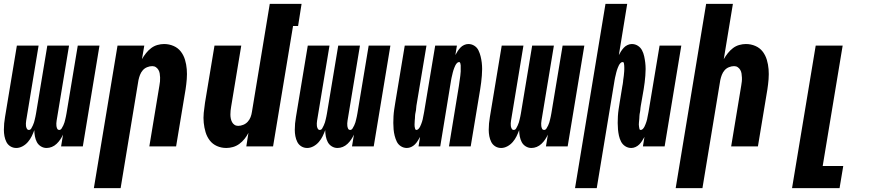

<svg xmlns="http://www.w3.org/2000/svg" viewBox="-20 -755 4540 990"><path d="M64 8Q47 8 33.5 -0.5Q20 -9 13 -23Q6 -37 3 -53Q0 -69 0 -85.5Q0 -102 1.5 -118.5Q3 -135 6 -152L67 -520H179L115 -133Q114 -126 113.5 -119Q113 -112 114 -105Q115 -98 118.5 -91.5Q122 -85 129 -85Q137 -85 141.5 -93Q146 -101 149.5 -108.5Q153 -116 155.5 -124Q158 -132 159.5 -139.5Q161 -147 163 -155Q165 -163 166 -171L224 -520H336L272 -133Q271 -126 270.5 -119Q270 -112 271 -105Q272 -98 275 -91.5Q278 -85 286 -85Q293 -85 298 -93Q303 -101 306.5 -108.5Q310 -116 312.5 -124Q315 -132 316.5 -139.5Q318 -147 320 -155Q322 -163 323 -171L381 -520H493L407 0H295L305 -61Q299 -48 291 -36Q283 -24 272 -13.5Q261 -3 247.5 2.5Q234 8 220 8Q204 8 190.5 -0.5Q177 -9 170 -22.5Q163 -36 160 -52Q157 -68 157 -84Q151 -68 143.5 -52.5Q136 -37 124 -23Q112 -9 96 -0.5Q80 8 64 8Z M464 215 586 -520H724L712 -450Q721 -466 733 -481Q745 -496 759.5 -507Q774 -518 791.5 -523Q809 -528 826 -528Q852 -528 875 -518Q898 -508 912.5 -489Q927 -470 934 -446.5Q941 -423 943 -398Q945 -373 943 -347Q941 -321 937 -295L888 0H750L802 -314Q804 -325 805 -335Q806 -345 805.5 -355.5Q805 -366 803.5 -376Q802 -386 797 -394.5Q792 -403 784 -408.5Q776 -414 765 -414Q752 -414 738.5 -408.5Q725 -403 716 -392.5Q707 -382 702 -369Q697 -356 694 -342L602 215Z M1147 8Q1121 8 1098.5 -2Q1076 -12 1061.5 -31Q1047 -50 1040 -73.5Q1033 -97 1030.5 -122Q1028 -147 1030.5 -173Q1033 -199 1037 -225L1086 -520H1224L1172 -206Q1170 -195 1169 -185Q1168 -175 1168 -164.5Q1168 -154 1170 -144Q1172 -134 1176.5 -125.5Q1181 -117 1189 -111.5Q1197 -106 1208 -106Q1221 -106 1234.5 -111.5Q1248 -117 1257.5 -127.5Q1267 -138 1272 -151Q1277 -164 1279 -178L1371 -735H1535L1517 -621H1491L1388 0H1250L1261 -70Q1253 -54 1241 -39Q1229 -24 1214 -13Q1199 -2 1181.5 3Q1164 8 1147 8Z M1564 8Q1547 8 1533.5 -0.5Q1520 -9 1513 -23Q1506 -37 1503 -53Q1500 -69 1500 -85.5Q1500 -102 1501.5 -118.5Q1503 -135 1506 -152L1567 -520H1679L1615 -133Q1614 -126 1613.5 -119Q1613 -112 1614 -105Q1615 -98 1618.5 -91.5Q1622 -85 1629 -85Q1637 -85 1641.5 -93Q1646 -101 1649.5 -108.5Q1653 -116 1655.5 -124Q1658 -132 1659.5 -139.5Q1661 -147 1663 -155Q1665 -163 1666 -171L1724 -520H1836L1772 -133Q1771 -126 1770.5 -119Q1770 -112 1771 -105Q1772 -98 1775 -91.5Q1778 -85 1786 -85Q1793 -85 1798 -93Q1803 -101 1806.5 -108.5Q1810 -116 1812.5 -124Q1815 -132 1816.5 -139.5Q1818 -147 1820 -155Q1822 -163 1823 -171L1881 -520H1993L1907 0H1795L1805 -61Q1799 -48 1791 -36Q1783 -24 1772 -13.5Q1761 -3 1747.5 2.5Q1734 8 1720 8Q1704 8 1690.5 -0.5Q1677 -9 1670 -22.5Q1663 -36 1660 -52Q1657 -68 1657 -84Q1651 -68 1643.5 -52.5Q1636 -37 1624 -23Q1612 -9 1596 -0.5Q1580 8 1564 8Z M2078 8Q2061 8 2047 -1Q2033 -10 2026 -24.5Q2019 -39 2015 -55Q2011 -71 2009.5 -87.5Q2008 -104 2008 -121Q2008 -138 2009 -155.5Q2010 -173 2012.5 -190Q2015 -207 2018 -225L2067 -520H2179L2127 -209Q2126 -204 2126 -198.5Q2126 -193 2125 -187.5Q2124 -182 2123 -177Q2122 -172 2121 -166.5Q2120 -161 2120 -155.5Q2120 -150 2119.5 -144.5Q2119 -139 2118.5 -133.5Q2118 -128 2118 -123Q2118 -118 2117.5 -112.5Q2117 -107 2118 -102Q2119 -97 2120.5 -91Q2122 -85 2127 -85Q2133 -85 2138 -90.5Q2143 -96 2146 -102Q2149 -108 2151.5 -114.5Q2154 -121 2156 -127Q2158 -133 2159.5 -139.5Q2161 -146 2162 -152.5Q2163 -159 2164.5 -165Q2166 -171 2167 -178L2224 -520H2336L2328 -471Q2333 -481 2339.5 -491Q2346 -501 2354 -509.5Q2362 -518 2373 -523Q2384 -528 2395 -528Q2412 -528 2426 -519Q2440 -510 2447 -495.5Q2454 -481 2458 -465Q2462 -449 2464 -432.5Q2466 -416 2466 -399Q2466 -382 2464.5 -364.5Q2463 -347 2461 -330Q2459 -313 2456 -295L2407 0H2295L2346 -311Q2347 -316 2347.5 -321.5Q2348 -327 2349 -332.5Q2350 -338 2350.5 -343Q2351 -348 2352 -353.5Q2353 -359 2353.5 -364.5Q2354 -370 2354.5 -375.5Q2355 -381 2355.5 -386.5Q2356 -392 2355.5 -397Q2355 -402 2355.5 -407.5Q2356 -413 2355.5 -418Q2355 -423 2353.5 -429Q2352 -435 2347 -435Q2341 -435 2336 -429.5Q2331 -424 2328 -418Q2325 -412 2322.5 -405.5Q2320 -399 2318 -393Q2316 -387 2314.5 -380.5Q2313 -374 2311.5 -367.5Q2310 -361 2308.5 -355Q2307 -349 2306 -342L2250 0H2138L2146 -49Q2140 -39 2134 -29Q2128 -19 2119.5 -10.5Q2111 -2 2100 3Q2089 8 2078 8Z M2564 8Q2547 8 2533.5 -0.5Q2520 -9 2513 -23Q2506 -37 2503 -53Q2500 -69 2500 -85.5Q2500 -102 2501.5 -118.5Q2503 -135 2506 -152L2567 -520H2679L2615 -133Q2614 -126 2613.5 -119Q2613 -112 2614 -105Q2615 -98 2618.5 -91.5Q2622 -85 2629 -85Q2637 -85 2641.5 -93Q2646 -101 2649.5 -108.5Q2653 -116 2655.5 -124Q2658 -132 2659.5 -139.5Q2661 -147 2663 -155Q2665 -163 2666 -171L2724 -520H2836L2772 -133Q2771 -126 2770.5 -119Q2770 -112 2771 -105Q2772 -98 2775 -91.5Q2778 -85 2786 -85Q2793 -85 2798 -93Q2803 -101 2806.5 -108.5Q2810 -116 2812.5 -124Q2815 -132 2816.5 -139.5Q2818 -147 2820 -155Q2822 -163 2823 -171L2881 -520H2993L2907 0H2795L2805 -61Q2799 -48 2791 -36Q2783 -24 2772 -13.5Q2761 -3 2747.5 2.5Q2734 8 2720 8Q2704 8 2690.5 -0.5Q2677 -9 2670 -22.5Q2663 -36 2660 -52Q2657 -68 2657 -84Q2651 -68 2643.5 -52.5Q2636 -37 2624 -23Q2612 -9 2596 -0.5Q2580 8 2564 8Z M2945 215 3102 -735H3214L3171 -471Q3176 -481 3182.5 -491Q3189 -501 3197 -509.5Q3205 -518 3216 -523Q3227 -528 3238 -528Q3255 -528 3269 -519Q3283 -510 3290.5 -495.5Q3298 -481 3301.5 -465Q3305 -449 3307 -432.5Q3309 -416 3309 -399Q3309 -382 3307.5 -364.5Q3306 -347 3304 -330Q3302 -313 3299 -295L3284 -209Q3283 -204 3282.5 -198.5Q3282 -193 3281.5 -187.5Q3281 -182 3280 -177Q3279 -172 3278 -166.5Q3277 -161 3277 -155.5Q3277 -150 3276.5 -144.5Q3276 -139 3275.5 -133.5Q3275 -128 3274.5 -123Q3274 -118 3274 -112.5Q3274 -107 3275 -102Q3276 -97 3277 -91Q3278 -85 3284 -85Q3290 -85 3295 -90.5Q3300 -96 3303 -102Q3306 -108 3308.5 -114.5Q3311 -121 3313 -127Q3315 -133 3316.5 -139.5Q3318 -146 3319 -152.5Q3320 -159 3321.5 -165Q3323 -171 3324 -178L3381 -520H3493L3407 0H3295L3303 -49Q3297 -39 3291 -29Q3285 -19 3276.5 -10.5Q3268 -2 3257 3Q3246 8 3235 8Q3218 8 3204 -1Q3190 -10 3182.5 -24.5Q3175 -39 3171.5 -55Q3168 -71 3166.5 -87.5Q3165 -104 3165 -121Q3165 -138 3166 -155.5Q3167 -173 3169.5 -190Q3172 -207 3175 -225L3189 -311Q3190 -316 3191 -321.5Q3192 -327 3192.5 -332.5Q3193 -338 3193.5 -343Q3194 -348 3195 -353.5Q3196 -359 3196.5 -364.5Q3197 -370 3197.5 -375.5Q3198 -381 3198.5 -386.5Q3199 -392 3199 -397Q3199 -402 3199 -407.5Q3199 -413 3198.5 -418Q3198 -423 3197 -429Q3196 -435 3190 -435Q3184 -435 3179 -429.5Q3174 -424 3171 -418Q3168 -412 3165.5 -405.5Q3163 -399 3161 -393Q3159 -387 3157.5 -380.5Q3156 -374 3154.5 -367.5Q3153 -361 3151.5 -355Q3150 -349 3149 -342L3057 215Z M3464 215 3621 -735H3759L3712 -450Q3721 -466 3733 -481Q3745 -496 3759.5 -507Q3774 -518 3791.5 -523Q3809 -528 3826 -528Q3852 -528 3875 -518Q3898 -508 3912.5 -489Q3927 -470 3934 -446.5Q3941 -423 3943 -398Q3945 -373 3943 -347Q3941 -321 3937 -295L3888 0H3750L3802 -314Q3804 -325 3805 -335Q3806 -345 3805.5 -355.5Q3805 -366 3803.5 -376Q3802 -386 3797 -394.5Q3792 -403 3784 -408.5Q3776 -414 3765 -414Q3752 -414 3738.5 -408.5Q3725 -403 3716 -392.5Q3707 -382 3702 -369Q3697 -356 3694 -342L3602 215Z M4064 215 4186 -520H4325L4222 101H4328L4309 215Z"/></svg>

Font: Iosevka Heavy Oblique
Style: Regular
Weight: 900
Italic angle: -9°
Monospace: yes
Designer: Belleve Invis
Foundry: Belleve Invis
Version: Version 32.5.0; ttfautohint (v1.8.4)